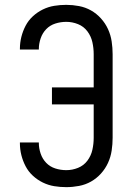

<svg xmlns="http://www.w3.org/2000/svg" viewBox="-20 -763 540 791"><path d="M253 8Q228 8 203.5 4Q179 0 156.5 -11Q134 -22 115.5 -39Q97 -56 85.5 -78Q74 -100 68 -124Q62 -148 62 -173V-176H140V-174Q140 -152 147.5 -130Q155 -108 170.5 -92Q186 -76 208 -69Q230 -62 253 -62Q278 -62 301.5 -71.5Q325 -81 340 -101Q355 -121 360.5 -145.5Q366 -170 366 -195V-333H194V-403H366V-540Q366 -565 360.5 -589.5Q355 -614 340 -634Q325 -654 301.5 -663.5Q278 -673 253 -673Q230 -673 208 -666Q186 -659 170.5 -643Q155 -627 147.5 -605Q140 -583 140 -561V-559H62V-562Q62 -587 68 -611Q74 -635 85.5 -657Q97 -679 115.5 -696Q134 -713 156.5 -724Q179 -735 203.5 -739Q228 -743 253 -743Q279 -743 305.5 -738Q332 -733 355 -720Q378 -707 396 -687Q414 -667 425 -643Q436 -619 440 -592.5Q444 -566 444 -540V-195Q444 -169 440 -142.5Q436 -116 425 -92Q414 -68 396 -48Q378 -28 355 -15Q332 -2 305.5 3Q279 8 253 8Z"/></svg>

Font: Iosevka Algr
Style: Regular
Weight: 400
Monospace: yes
Designer: Belleve Invis
Foundry: Belleve Invis
Version: Version 26.0.2; ttfautohint (v1.8.3)